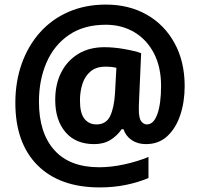

<svg xmlns="http://www.w3.org/2000/svg" viewBox="-20 -735 872 838"><path d="M786 -359Q786 -291 767 -233.5Q748 -176 710.5 -141Q673 -106 617 -106Q581 -106 555 -123.5Q529 -141 519 -171H511Q492 -143 462.5 -124.5Q433 -106 391 -106Q310 -106 265.5 -158.5Q221 -211 221 -299Q221 -368 247.5 -419.5Q274 -471 322 -500Q370 -529 436 -529Q476 -529 522 -521Q568 -513 596 -503L587 -297Q586 -285 586 -273Q586 -261 586 -257Q586 -219 596.5 -205.5Q607 -192 621 -192Q651 -192 667 -237.5Q683 -283 683 -360Q683 -443 651.5 -503Q620 -563 565.5 -595Q511 -627 442 -627Q346 -627 281 -582.5Q216 -538 183 -462Q150 -386 150 -291Q150 -155 217 -80Q284 -5 413 -5Q465 -5 522.5 -17.5Q580 -30 628 -50V42Q583 61 529.5 72Q476 83 415 83Q240 83 143.5 -14Q47 -111 47 -286Q47 -379 75 -457.5Q103 -536 155 -594Q207 -652 280 -683.5Q353 -715 442 -715Q543 -715 620.5 -671Q698 -627 742 -546.5Q786 -466 786 -359ZM329 -296Q329 -241 348.5 -216.5Q368 -192 401 -192Q443 -192 460.5 -228Q478 -264 482 -329L488 -439Q469 -444 440 -444Q400 -444 375.5 -423.5Q351 -403 340 -369.5Q329 -336 329 -296Z"/></svg>

Font: Noto Sans Sinhala SemiCondensed
Style: Bold
Weight: 700
Width: 4
Designer: Jelle Bosma - Monotype Design Team
Foundry: Monotype Imaging Inc.
Version: Version 2.006; ttfautohint (v1.8.4.7-5d5b)